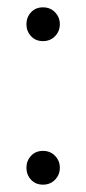

<svg xmlns="http://www.w3.org/2000/svg" viewBox="-20 -492 235 523"><path d="M143 -35Q143 -16 130 -2.5Q117 11 97 11Q77 11 64.5 -2.5Q52 -16 52 -35Q52 -54 64.5 -67.5Q77 -81 97 -81Q117 -81 130 -67.5Q143 -54 143 -35ZM143 -426Q143 -407 130 -393.5Q117 -380 97 -380Q77 -380 64.5 -393.5Q52 -407 52 -426Q52 -445 64.5 -458.5Q77 -472 97 -472Q117 -472 130 -458.5Q143 -445 143 -426Z"/></svg>

Font: Fira Sans Condensed Light
Style: Regular
Weight: 300
Width: 3
Designer: bBox Type GmbH & Carrois Corporate GbR & Edenspiekermann AG
Foundry: bBox Type GmbH & Carrois Corporate GbR & Edenspiekermann AG
Version: Version 4.301